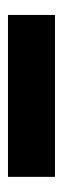

<svg xmlns="http://www.w3.org/2000/svg" viewBox="142 -162 158 482"><g transform="rotate(90 221.0 79.0)"><path d="M17.5 138V20H424V138Z"/></g></svg>

Font: Anek Bangla
Style: Bold
Weight: 700
Designer: Sulekha Rajkumar (Bangla), Yesha Goshar (Latin)
Foundry: Ek Type
Version: Version 1.003